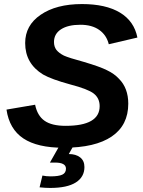

<svg xmlns="http://www.w3.org/2000/svg" viewBox="-20 -718 707 946"><path d="M293 10Q164 10 95 -36Q26 -82 12 -178L153 -202Q164 -148 199.5 -123Q235 -98 303 -98Q471 -98 471 -195Q471 -234 442 -257Q414 -279 326 -302Q234 -327 192 -351Q104 -405 104 -506Q104 -593 180 -645Q257 -698 384 -698Q501 -698 571 -656Q641 -614 657 -533L516 -500Q505 -545 469 -570.5Q433 -596 376 -596Q315 -596 280.5 -573.5Q246 -551 246 -511Q246 -488 258 -472Q271 -456 295 -444Q319 -433 393 -413Q474 -389 507 -372Q543 -355 566 -330Q612 -284 612 -207Q612 -101 530.5 -45.5Q449 10 293 10ZM227 208Q204 208 175 205L189 147Q208 151 229 151Q269 151 287 142.5Q305 134 305 113Q305 83 251 83H239H226L273 0H342L319 41Q354 41 375 57.5Q396 74 396 105Q396 154 353.5 181Q311 208 227 208Z"/></svg>

Font: Libra Sans
Style: Bold Italic
Weight: 700
Italic angle: -12°
Foundry: Context Ltd
Version: Version 1.002